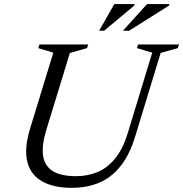

<svg xmlns="http://www.w3.org/2000/svg" viewBox="-20 -892 880 922"><path d="M201.5 -265Q179.5 -191.5 187.2 -142.8Q195 -94 234.2 -70Q273.5 -46 344.5 -46Q399.5 -46 447 -65.2Q494.5 -84.5 532 -129.8Q569.5 -175 593.5 -253L711 -639L637.5 -661L643 -678.5H839.5L834 -661L751.5 -638L630 -239.5Q603.5 -151 560 -95.8Q516.5 -40.5 457.5 -15.2Q398.5 10 324 10Q238.5 10 183.2 -20.5Q128 -51 111.5 -113.8Q95 -176.5 124 -273L236 -639L164 -661L169.5 -678.5H403.5L398 -661L315.5 -637.5ZM570.5 -744.5 686 -872.5H792.5L792 -865.5L600 -744.5ZM456 -744.5 529 -872.5H625.5L625 -865.5L480 -744.5Z"/></svg>

Font: Newsreader 28pt
Style: Italic
Weight: 400
Italic angle: -17°
Version: Version 1.003